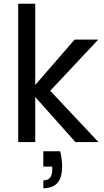

<svg xmlns="http://www.w3.org/2000/svg" viewBox="-20 -760 555 1027"><path d="M211.7 49.2H302Q307.6 72 309.9 92.6Q312.3 113.2 312.3 131.5Q312.3 171.1 300.8 196.9Q289.3 222.7 266.7 234.8Q244.2 247 211.8 247V204.8Q236.6 204.8 248 190.3Q259.4 175.8 259.4 148.6V131H211.7ZM77.4 0V-740H168.4V0ZM140.1 -273 379.2 -548.3H505.6L230.4 -255.2L234.3 -289.7L506.6 0H383.5Z"/></svg>

Font: Poppins Variable
Style: Regular
Weight: 100
Designer: Jonny Pinhorn
Foundry: Indian Type Foundry
Version: Version 6.000